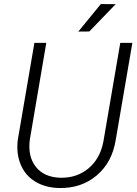

<svg xmlns="http://www.w3.org/2000/svg" viewBox="-20 -924 683 954"><path d="M637.7 -710.9 555.2 -230Q537.6 -117.7 460.9 -52.7Q384.3 12.2 274.4 10.3Q205.6 8.8 155.5 -21.5Q105.5 -51.8 82.8 -106.4Q60.1 -161.1 68.4 -229L150.9 -710.9H210L127.9 -228.5Q117.7 -146 158.2 -95Q198.7 -43.9 277.3 -41Q359.4 -38.1 418.5 -86.4Q477.5 -134.8 493.7 -220.7L577.6 -710.9ZM481 -903.8 554.7 -903.3 423.8 -767.6 369.1 -767.1Z"/></svg>

Font: TypoPRO Roboto
Style: Italic
Weight: 300
Italic angle: -12°
Designer: Google
Version: Version 2.136; 2016